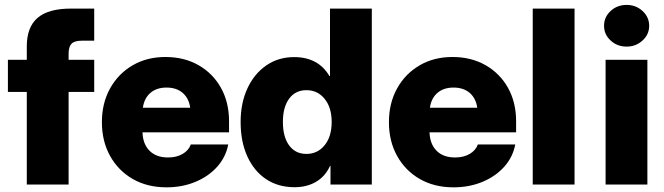

<svg xmlns="http://www.w3.org/2000/svg" viewBox="-20 -763 2744 794"><path d="M369.6 -515.6V-382.8H263.7V0H90.8V-382.8H12.7V-515.6H90.8V-570.8Q90.8 -650.9 135.5 -689.2Q180.2 -727.5 273.4 -727.5H369.6V-594.7H317.9Q288.1 -594.7 275.9 -582.3Q263.7 -569.8 263.7 -541V-515.6Z M668.5 11.7Q588.9 11.7 528.8 -22.9Q468.8 -57.6 435.1 -118.4Q401.4 -179.2 401.4 -257.8Q401.4 -336.4 435.1 -397.2Q468.8 -458 528.1 -492.7Q587.4 -527.3 664.1 -527.3Q741.7 -527.3 801 -493.4Q860.4 -459.5 893.8 -399.7Q927.2 -339.8 927.2 -261.7V-215.8H569.3Q570.8 -167.5 598.4 -139.6Q626 -111.8 674.8 -111.8Q710.4 -111.8 735.4 -126.5Q760.3 -141.1 769 -165.5H923.8Q914.1 -113.8 878.4 -73.7Q842.8 -33.7 788.3 -11Q733.9 11.7 668.5 11.7ZM570.8 -317.4H766.6Q761.2 -356.4 735.6 -378.7Q710 -400.9 668.5 -400.9Q627.4 -400.9 601.8 -378.7Q576.2 -356.4 570.8 -317.4Z M1198.2 11.2Q1130.4 11.2 1080.3 -22.2Q1030.3 -55.7 1002.7 -116.5Q975.1 -177.2 975.1 -258.8Q975.1 -337.4 1003.4 -397.9Q1031.7 -458.5 1081.5 -492.7Q1131.3 -526.9 1196.3 -526.9Q1295.9 -526.9 1342.3 -448.7H1344.7V-727.5H1517.6V0H1346.7V-76.7H1344.7Q1325.2 -33.7 1287.1 -11.2Q1249 11.2 1198.2 11.2ZM1247.1 -126.5Q1293.5 -126.5 1322.5 -162.4Q1351.6 -198.2 1351.6 -258.8Q1351.6 -318.4 1322.5 -354.2Q1293.5 -390.1 1247.1 -390.1Q1201.7 -390.1 1175.8 -355Q1149.9 -319.8 1149.9 -258.8Q1149.9 -196.8 1175.8 -161.6Q1201.7 -126.5 1247.1 -126.5Z M1855.5 11.7Q1775.9 11.7 1715.8 -22.9Q1655.8 -57.6 1622.1 -118.4Q1588.4 -179.2 1588.4 -257.8Q1588.4 -336.4 1622.1 -397.2Q1655.8 -458 1715.1 -492.7Q1774.4 -527.3 1851.1 -527.3Q1928.7 -527.3 1988 -493.4Q2047.4 -459.5 2080.8 -399.7Q2114.3 -339.8 2114.3 -261.7V-215.8H1756.3Q1757.8 -167.5 1785.4 -139.6Q1813 -111.8 1861.8 -111.8Q1897.5 -111.8 1922.4 -126.5Q1947.3 -141.1 1956.1 -165.5H2110.8Q2101.1 -113.8 2065.4 -73.7Q2029.8 -33.7 1975.3 -11Q1920.9 11.7 1855.5 11.7ZM1757.8 -317.4H1953.6Q1948.2 -356.4 1922.6 -378.7Q1897 -400.9 1855.5 -400.9Q1814.5 -400.9 1788.8 -378.7Q1763.2 -356.4 1757.8 -317.4Z M2356 -727.5V0H2183.1V-727.5Z M2484.4 0V-515.6H2657.2V0ZM2571.3 -570.3Q2532.2 -570.3 2505.1 -595.5Q2478 -620.6 2478 -656.2Q2478 -692.4 2505.1 -717.5Q2532.2 -742.7 2571.3 -742.7Q2609.9 -742.7 2637.2 -717.5Q2664.6 -692.4 2664.6 -656.2Q2664.6 -620.6 2637.2 -595.5Q2609.9 -570.3 2571.3 -570.3Z"/></svg>

Font: Inter Display Extra Bold
Style: Regular
Weight: 800
Designer: Rasmus Andersson
Foundry: rsms
Version: Version 4.000;git-4fc901f